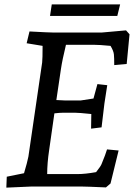

<svg xmlns="http://www.w3.org/2000/svg" viewBox="-20 -854 613 879"><path d="M226 -705H445L557 -715L573 -697L560 -561L503 -556Q503 -588 501.5 -604.5Q500 -621 486 -644Q434 -649 408 -649H282Q265 -579 259 -538L238 -396Q270 -394 279 -394H349L408 -403L426 -469L471 -464Q461 -400 458 -380L445 -271L397 -265L398 -332Q341 -338 322 -338H271Q254 -338 229 -335L205 -167Q196 -107 196 -57H334Q370 -57 420 -66Q442 -94 445 -103Q464 -149 470 -170L523 -165L486 -14L465 4Q375 0 355 0H123L9 5L11 -45L90 -61Q105 -111 110 -137L173 -568Q175 -585 175 -644L102 -656L115 -710Q206 -705 226 -705ZM517 -781H209L217 -834H530Z"/></svg>

Font: Andada SC
Style: Italic
Weight: 400
Italic angle: -8.29999°
Designer: Carolina Giovagnoli
Foundry: Carolina Giovagnoli
Version: Version 1.003